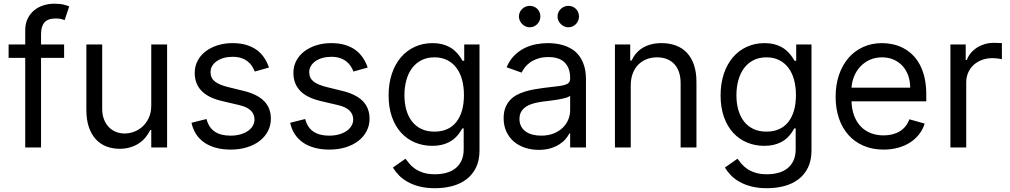

<svg xmlns="http://www.w3.org/2000/svg" viewBox="-20 -781 5350 1017"><path d="M319.6 -474.4H197.4V0H113.6V-474.4H25.6V-545.5H113.6V-620.7Q113.6 -655.9 126.6 -682.4Q139.6 -708.8 161 -726.4Q182.5 -744 210.2 -752.7Q237.9 -761.4 267 -761.4Q298.3 -761.4 317.6 -756.4Q337 -751.4 346.6 -747.2L322.4 -674.7Q316.1 -676.8 304.9 -680Q293.7 -683.2 275.6 -683.2Q234 -683.2 215.7 -662.3Q197.4 -641.3 197.4 -600.9V-545.5H319.6Z M781.2 -545.5H865.1V0H781.2V-92.3H775.6Q766 -71.7 751.1 -53.4Q736.2 -35.2 715.9 -21.8Q695.7 -8.5 670.1 -0.7Q644.5 7.1 613.6 7.1Q575.3 7.1 543 -5.5Q510.7 -18.1 487.2 -43.7Q463.8 -69.2 450.6 -108Q437.5 -146.7 437.5 -198.9V-545.5H521.3V-204.5Q521.3 -174.7 530.2 -150.6Q539.1 -126.4 554.9 -109.4Q570.7 -92.3 592.7 -83.1Q614.7 -73.9 640.6 -73.9Q664.1 -73.9 688.9 -82.7Q713.8 -91.6 734.4 -110.1Q755 -128.6 768.1 -156.6Q781.2 -184.7 781.2 -223Z M1329.5 -402Q1324.2 -416.2 1315.3 -430Q1306.5 -443.9 1292.6 -455.1Q1278.8 -466.3 1258.9 -473.2Q1239 -480.1 1211.6 -480.1Q1186.8 -480.1 1165.3 -474.1Q1143.8 -468 1128.4 -457.2Q1112.9 -446.4 1104 -431.6Q1095.2 -416.9 1095.2 -399.1Q1095.2 -383.5 1100.7 -371.3Q1106.2 -359 1117.7 -349.6Q1129.3 -340.2 1147 -332.9Q1164.8 -325.6 1188.9 -319.6L1269.9 -299.7Q1343 -282 1378.9 -245.6Q1414.8 -209.2 1414.8 -152Q1414.8 -116.8 1399.3 -86.8Q1383.9 -56.8 1355.8 -35Q1327.8 -13.1 1288.5 -0.9Q1249.3 11.4 1201.7 11.4Q1159.8 11.4 1125 2.1Q1090.2 -7.1 1063.6 -25Q1036.9 -43 1019.4 -69.4Q1001.8 -95.9 994.3 -130.7L1073.9 -150.6Q1085.2 -106.2 1116.8 -84.3Q1148.4 -62.5 1200.3 -62.5Q1229.8 -62.5 1253.4 -69.2Q1277 -76 1293.5 -87.5Q1310 -99.1 1319.1 -114.7Q1328.1 -130.3 1328.1 -147.7Q1328.1 -176.1 1308.4 -195.5Q1288.7 -214.8 1247.2 -224.4L1156.2 -245.7Q1081.3 -263.5 1046.3 -301Q1011.4 -338.4 1011.4 -394.9Q1011.4 -429.7 1026.5 -458.6Q1041.5 -487.6 1068.4 -508.3Q1095.2 -529.1 1131.9 -540.8Q1168.7 -552.6 1211.6 -552.6Q1252.1 -552.6 1283.7 -543.3Q1315.3 -534.1 1339 -517Q1362.6 -500 1378.7 -476.2Q1394.9 -452.4 1404.8 -423.3Z M1852.3 -402Q1846.9 -416.2 1838.1 -430Q1829.2 -443.9 1815.3 -455.1Q1801.5 -466.3 1781.6 -473.2Q1761.7 -480.1 1734.4 -480.1Q1709.5 -480.1 1688 -474.1Q1666.5 -468 1651.1 -457.2Q1635.7 -446.4 1626.8 -431.6Q1617.9 -416.9 1617.9 -399.1Q1617.9 -383.5 1623.4 -371.3Q1628.9 -359 1640.4 -349.6Q1652 -340.2 1669.7 -332.9Q1687.5 -325.6 1711.6 -319.6L1792.6 -299.7Q1865.8 -282 1901.6 -245.6Q1937.5 -209.2 1937.5 -152Q1937.5 -116.8 1922.1 -86.8Q1906.6 -56.8 1878.6 -35Q1850.5 -13.1 1811.3 -0.9Q1772 11.4 1724.4 11.4Q1682.5 11.4 1647.7 2.1Q1612.9 -7.1 1586.3 -25Q1559.7 -43 1542.1 -69.4Q1524.5 -95.9 1517 -130.7L1596.6 -150.6Q1608 -106.2 1639.6 -84.3Q1671.2 -62.5 1723 -62.5Q1752.5 -62.5 1776.1 -69.2Q1799.7 -76 1816.2 -87.5Q1832.7 -99.1 1841.8 -114.7Q1850.9 -130.3 1850.9 -147.7Q1850.9 -176.1 1831.1 -195.5Q1811.4 -214.8 1769.9 -224.4L1679 -245.7Q1604 -263.5 1569.1 -301Q1534.1 -338.4 1534.1 -394.9Q1534.1 -429.7 1549.2 -458.6Q1564.3 -487.6 1591.1 -508.3Q1617.9 -529.1 1654.7 -540.8Q1691.4 -552.6 1734.4 -552.6Q1774.9 -552.6 1806.5 -543.3Q1838.1 -534.1 1861.7 -517Q1885.3 -500 1901.5 -476.2Q1917.6 -452.4 1927.6 -423.3Z M2284.1 215.9Q2238.3 215.9 2202.6 206.9Q2166.9 197.8 2139.7 182.7Q2112.6 167.6 2093.2 147.7Q2073.9 127.8 2061.1 106.5L2127.8 59.7Q2136.4 71 2147.9 85.2Q2159.4 99.4 2177.2 112Q2195 124.6 2220.9 133.3Q2246.8 142 2284.1 142Q2317.1 142 2345 134.2Q2372.9 126.4 2393.1 110.1Q2413.4 93.8 2424.7 68.9Q2436.1 44 2436.1 9.9V-100.9H2429Q2424.4 -93.4 2418.1 -83.6Q2411.9 -73.9 2403.2 -63.6Q2394.5 -53.3 2382.5 -43.5Q2370.4 -33.7 2354.2 -25.9Q2338.1 -18.1 2317.3 -13.3Q2296.5 -8.5 2269.9 -8.5Q2220.5 -8.5 2178.1 -26.3Q2135.7 -44 2104.6 -78.1Q2073.5 -112.2 2055.9 -161.9Q2038.4 -211.6 2038.4 -275.6Q2038.4 -338.4 2055.4 -389.6Q2072.4 -440.7 2103.2 -476.9Q2133.9 -513.1 2176.8 -532.8Q2219.8 -552.6 2271.3 -552.6Q2297.9 -552.6 2318.7 -547.6Q2339.5 -542.6 2355.6 -534.6Q2371.8 -526.6 2383.9 -516.3Q2396 -506 2404.7 -495.7Q2413.4 -485.4 2419.6 -475.7Q2425.8 -465.9 2430.4 -458.8H2438.9V-545.5H2519.9V15.6Q2519.9 68.5 2501.4 106.4Q2483 144.2 2451 168.5Q2419 192.8 2376.1 204.4Q2333.1 215.9 2284.1 215.9ZM2281.2 -83.8Q2319.2 -83.8 2348.4 -96.9Q2377.5 -110.1 2397.2 -135.1Q2416.9 -160.2 2427.2 -196Q2437.5 -231.9 2437.5 -277Q2437.5 -321.4 2427.6 -358.1Q2417.6 -394.9 2397.9 -421.3Q2378.2 -447.8 2348.9 -462.5Q2319.6 -477.3 2281.2 -477.3Q2241.5 -477.3 2211.5 -461.6Q2181.5 -446 2161.8 -418.9Q2142 -391.7 2132.1 -355.1Q2122.2 -318.5 2122.2 -277Q2122.2 -234.4 2132.3 -198.9Q2142.4 -163.4 2162.3 -137.8Q2182.2 -112.2 2212 -98Q2241.8 -83.8 2281.2 -83.8Z M2833.8 12.8Q2795.1 12.8 2761 1.6Q2726.9 -9.6 2701.9 -31.1Q2676.8 -52.6 2662.3 -83.8Q2647.7 -115.1 2647.7 -154.8Q2647.7 -186.1 2656.4 -209.2Q2665.1 -232.2 2680.2 -249.1Q2695.3 -266 2715.7 -277.2Q2736.2 -288.4 2759.6 -295.6Q2783 -302.9 2808.6 -307.5Q2834.2 -312.1 2859.4 -315.3Q2896.7 -320.3 2923.3 -323Q2949.9 -325.6 2967 -329.9Q2984 -334.2 2992 -342Q3000 -349.8 3000 -365.1V-367.9Q3000 -420.5 2971.4 -449.6Q2942.8 -478.7 2884.9 -478.7Q2855.1 -478.7 2831.7 -471.4Q2808.2 -464.1 2790.8 -452.4Q2773.4 -440.7 2761.7 -426Q2750 -411.2 2742.9 -396.3L2663.4 -424.7Q2679.3 -462 2704 -486.7Q2728.7 -511.4 2758 -525.9Q2787.3 -540.5 2819.2 -546.5Q2851.2 -552.6 2882.1 -552.6Q2899.5 -552.6 2921.2 -550.2Q2942.8 -547.9 2965.2 -541Q2987.6 -534.1 3009.1 -521Q3030.5 -507.8 3047.1 -486.3Q3063.6 -464.8 3073.7 -433.8Q3083.8 -402.7 3083.8 -359.4V0H3000V-73.9H2995.7Q2989.3 -60.7 2976.6 -45.5Q2963.8 -30.2 2944.1 -17.2Q2924.4 -4.3 2897 4.3Q2869.7 12.8 2833.8 12.8ZM2846.6 -62.5Q2883.9 -62.5 2912.5 -74Q2941.1 -85.6 2960.6 -104.4Q2980.1 -123.2 2990.1 -147.5Q3000 -171.9 3000 -197.4V-274.1Q2996.4 -269.9 2986.9 -266.2Q2977.3 -262.4 2964.1 -259.4Q2951 -256.4 2935.5 -253.7Q2920.1 -251.1 2905.2 -249.1Q2890.3 -247.2 2877.1 -245.6Q2864 -244 2855.1 -242.9Q2830.6 -239.7 2808.2 -233.8Q2785.9 -228 2768.8 -217.5Q2751.8 -207 2741.7 -190.9Q2731.5 -174.7 2731.5 -150.6Q2731.5 -128.9 2740.1 -112.4Q2748.6 -95.9 2764 -84.7Q2779.5 -73.5 2800.6 -68Q2821.7 -62.5 2846.6 -62.5ZM2785.5 -636.4Q2774.5 -636.4 2764.2 -641Q2753.9 -645.6 2745.9 -653.6Q2737.9 -661.6 2733.3 -671.9Q2728.7 -682.2 2728.7 -693.2Q2728.7 -705.6 2733.3 -715.9Q2737.9 -726.2 2745.9 -733.8Q2753.9 -741.5 2764.2 -745.7Q2774.5 -750 2785.5 -750Q2797.9 -750 2808.2 -745.7Q2818.5 -741.5 2826.2 -733.8Q2833.8 -726.2 2838.1 -715.9Q2842.3 -705.6 2842.3 -693.2Q2842.3 -682.2 2838.1 -671.9Q2833.8 -661.6 2826.2 -653.6Q2818.5 -645.6 2808.2 -641Q2797.9 -636.4 2785.5 -636.4ZM2990.1 -636.4Q2979 -636.4 2968.8 -641Q2958.5 -645.6 2950.5 -653.6Q2942.5 -661.6 2937.9 -671.9Q2933.2 -682.2 2933.2 -693.2Q2933.2 -705.6 2937.9 -715.9Q2942.5 -726.2 2950.5 -733.8Q2958.5 -741.5 2968.8 -745.7Q2979 -750 2990.1 -750Q3002.5 -750 3012.8 -745.7Q3023.1 -741.5 3030.7 -733.8Q3038.4 -726.2 3042.6 -715.9Q3046.9 -705.6 3046.9 -693.2Q3046.9 -682.2 3042.6 -671.9Q3038.4 -661.6 3030.7 -653.6Q3023.1 -645.6 3012.8 -641Q3002.5 -636.4 2990.1 -636.4Z M3321 0H3237.2V-545.5H3318.2V-460.2H3325.3Q3334.9 -481.2 3349.4 -498Q3364 -514.9 3383.7 -527.2Q3403.4 -539.4 3428.4 -546Q3453.5 -552.6 3484.4 -552.6Q3525.9 -552.6 3559.8 -540Q3593.8 -527.3 3618.1 -501.8Q3642.4 -476.2 3655.7 -437.5Q3669 -398.8 3669 -346.6V0H3585.2V-340.9Q3585.2 -372.9 3576.7 -398.3Q3568.2 -423.7 3552 -441.2Q3535.9 -458.8 3512.6 -468Q3489.3 -477.3 3460.2 -477.3Q3430 -477.3 3404.7 -467.3Q3379.3 -457.4 3360.6 -438.4Q3342 -419.4 3331.5 -391.7Q3321 -364 3321 -328.1Z M4042.6 215.9Q3996.8 215.9 3961.1 206.9Q3925.4 197.8 3898.3 182.7Q3871.1 167.6 3851.7 147.7Q3832.4 127.8 3819.6 106.5L3886.4 59.7Q3894.9 71 3906.4 85.2Q3918 99.4 3935.7 112Q3953.5 124.6 3979.4 133.3Q4005.3 142 4042.6 142Q4075.6 142 4103.5 134.2Q4131.4 126.4 4151.6 110.1Q4171.9 93.8 4183.2 68.9Q4194.6 44 4194.6 9.9V-100.9H4187.5Q4182.9 -93.4 4176.7 -83.6Q4170.5 -73.9 4161.8 -63.6Q4153.1 -53.3 4141 -43.5Q4128.9 -33.7 4112.7 -25.9Q4096.6 -18.1 4075.8 -13.3Q4055 -8.5 4028.4 -8.5Q3979 -8.5 3936.6 -26.3Q3894.2 -44 3863.1 -78.1Q3832 -112.2 3814.5 -161.9Q3796.9 -211.6 3796.9 -275.6Q3796.9 -338.4 3813.9 -389.6Q3831 -440.7 3861.7 -476.9Q3892.4 -513.1 3935.4 -532.8Q3978.3 -552.6 4029.8 -552.6Q4056.5 -552.6 4077.2 -547.6Q4098 -542.6 4114.2 -534.6Q4130.3 -526.6 4142.4 -516.3Q4154.5 -506 4163.2 -495.7Q4171.9 -485.4 4178.1 -475.7Q4184.3 -465.9 4188.9 -458.8H4197.4V-545.5H4278.4V15.6Q4278.4 68.5 4259.9 106.4Q4241.5 144.2 4209.5 168.5Q4177.6 192.8 4134.6 204.4Q4091.6 215.9 4042.6 215.9ZM4039.8 -83.8Q4077.8 -83.8 4106.9 -96.9Q4136 -110.1 4155.7 -135.1Q4175.4 -160.2 4185.7 -196Q4196 -231.9 4196 -277Q4196 -321.4 4186.1 -358.1Q4176.1 -394.9 4156.4 -421.3Q4136.7 -447.8 4107.4 -462.5Q4078.1 -477.3 4039.8 -477.3Q4000 -477.3 3970 -461.6Q3940 -446 3920.3 -418.9Q3900.6 -391.7 3890.6 -355.1Q3880.7 -318.5 3880.7 -277Q3880.7 -234.4 3890.8 -198.9Q3900.9 -163.4 3920.8 -137.8Q3940.7 -112.2 3970.5 -98Q4000.4 -83.8 4039.8 -83.8Z M4660.5 11.4Q4601.6 11.4 4554.3 -8.9Q4507.1 -29.1 4474.3 -65.9Q4441.4 -102.6 4423.8 -154.1Q4406.2 -205.6 4406.2 -268.5Q4406.2 -331.3 4423.8 -383.5Q4441.4 -435.7 4473.7 -473.4Q4506 -511 4551.3 -531.8Q4596.6 -552.6 4652 -552.6Q4680.4 -552.6 4708.8 -546.5Q4737.2 -540.5 4763.3 -527Q4789.4 -513.5 4811.8 -492.4Q4834.2 -471.2 4850.9 -440.9Q4867.5 -410.5 4877 -370.6Q4886.4 -330.6 4886.4 -279.8V-244.3H4490.4Q4491.8 -200.6 4504.8 -166.9Q4517.8 -133.2 4540.1 -110.3Q4562.5 -87.4 4593 -75.6Q4623.6 -63.9 4660.5 -63.9Q4709.9 -63.9 4745.4 -85.2Q4780.9 -106.5 4796.9 -149.1L4877.8 -126.4Q4868.3 -95.5 4848.7 -70.1Q4829.2 -44.7 4801.1 -26.6Q4773.1 -8.5 4737.6 1.4Q4702.1 11.4 4660.5 11.4ZM4801.1 -316.8Q4801.1 -351.6 4790.7 -380.9Q4780.2 -410.2 4760.7 -431.6Q4741.1 -453.1 4713.6 -465.2Q4686.1 -477.3 4652 -477.3Q4616.1 -477.3 4587.2 -464.1Q4558.2 -451 4537.5 -428.8Q4516.7 -406.6 4504.6 -377.7Q4492.5 -348.7 4490.4 -316.8Z M5014.2 -545.5H5095.2V-463.1H5100.9Q5108.3 -483.3 5122.3 -500Q5136.4 -516.7 5155 -528.8Q5173.7 -540.8 5196 -547.4Q5218.4 -554 5242.9 -554Q5247.5 -554 5253.7 -553.8Q5259.9 -553.6 5266 -553.4Q5272 -553.3 5277.7 -553.1Q5283.4 -552.9 5286.9 -552.6V-467.3Q5284.8 -468 5279.7 -468.9Q5274.5 -469.8 5267.6 -470.7Q5260.7 -471.6 5252.5 -472.3Q5244.3 -473 5235.8 -473Q5206 -473 5180.8 -463.4Q5155.5 -453.8 5137.1 -436.8Q5118.6 -419.7 5108.3 -396.3Q5098 -372.9 5098 -345.2V0H5014.2Z"/></svg>

Font: Fast_Sans-Dotted
Style: Regular
Weight: 400
Version: Version 3.018